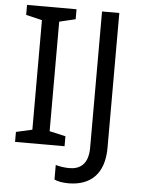

<svg xmlns="http://www.w3.org/2000/svg" viewBox="-60 -761 732 997"><g transform="rotate(5 306.0 -262.0)"><path d="M298 0V-52L214 -71V-642L298 -662V-714H40V-662L124 -642V-71L40 -52V0ZM335 190C447 190 521 127 521 -11V-714H431V-4C431 87 383 111 333 111C306 111 282 107 261 101V177C279 185 303 190 335 190Z"/></g></svg>

Font: Noto Sans Newa
Style: Regular
Weight: 400
Designer: Monotype Design Team
Foundry: Monotype Imaging Inc.
Version: Version 2.007